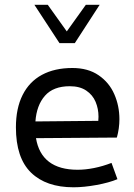

<svg xmlns="http://www.w3.org/2000/svg" viewBox="-20 -776 563 807"><path d="M448.7 -91.3 473.6 -22.9Q439 -8.3 385.7 1.5Q332.5 11.2 289.1 11.2Q173.8 11.2 110.4 -50.5Q46.9 -112.3 46.9 -240.7Q46.9 -320.8 75 -376.7Q103 -432.6 156.2 -461.4Q209.5 -490.2 284.2 -490.2Q350.1 -490.2 394.5 -459.7Q439 -429.2 460.4 -380.1Q481.9 -331.1 481.9 -274.9Q481.9 -236.3 471.2 -197.8L131.3 -195.3Q142.1 -129.4 186 -95.9Q230 -62.5 306.2 -62.5Q338.9 -62.5 375.5 -69.8Q412.1 -77.1 448.7 -91.3ZM128.9 -265.6 393.1 -268.1Q394 -279.8 394 -285.6Q394 -318.8 381.8 -347.9Q369.6 -377 342.5 -395.3Q315.4 -413.6 273.4 -413.6Q204.1 -413.6 168.9 -373.5Q133.8 -333.5 128.9 -265.6ZM124.5 -755.9H180.7L260.7 -644L340.8 -755.9H398.9L294.4 -594.7H230Z"/></svg>

Font: Selawik
Style: Regular
Weight: 400
Designer: Aaron Bell
Foundry: Microsoft Corporation
Version: Version 1.01